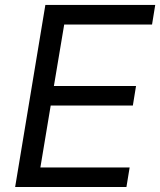

<svg xmlns="http://www.w3.org/2000/svg" viewBox="-20 -747 640 767"><path d="M485.1 0 497.9 -78.1H141.3L182.5 -325.3H510.7L523.4 -403.4H195.3L236.5 -649.1H587.4L600.1 -727.3H161.2L40.5 0Z"/></svg>

Font: Riot Sans 2.0
Style: Italic
Weight: 400
Italic angle: -9.39999°
Designer: Rasmus Andersson
Foundry: rsms
Version: Version 3.006;hotconv 1.0.109;makeotfexe 2.5.65596